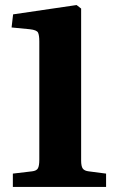

<svg xmlns="http://www.w3.org/2000/svg" viewBox="-20 -742 462 762"><path d="M31 0V-53L107 -62Q125 -64 130.5 -74Q136 -84 136 -108V-578Q136 -602 131 -612.5Q126 -623 98 -626L26 -633L32 -685L284 -722L302 -708V-105Q302 -82 308.5 -73Q315 -64 332 -62L401 -53V0Z"/></svg>

Font: Literata 36pt
Style: Bold
Weight: 700
Designer: Latin by Veronika Burian and Jose Scaglione. Greek by Irene Vlachou. Cyrillic by Vera Evstafieva.
Foundry: TypeTogether
Version: Version 3.002